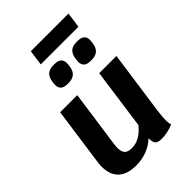

<svg xmlns="http://www.w3.org/2000/svg" viewBox="-272 -1053 1175 1175"><g transform="rotate(-45 315.0 -465.5)"><path d="M518 -133Q512 -84 512 -59Q512 -35 517 -17Q496 -7 467.5 -1Q439 5 413 5Q384 5 371.5 -8Q359 -21 360 -55Q328 -24 283.5 -7Q239 10 190 10Q113 10 73.5 -26.5Q34 -63 34 -134Q34 -153 37 -175L90 -550H238L186 -182Q183 -163 183 -148Q183 -114 197.5 -99Q212 -84 245 -84Q316 -84 373 -156L428 -550H577ZM186 -690Q186 -700 187 -705L189 -718Q198 -783 263 -783H275Q332 -783 332 -733Q332 -723 331 -718L329 -705Q320 -640 255 -640H243Q186 -640 186 -690ZM386 -690Q386 -700 387 -705L389 -718Q398 -783 463 -783H475Q532 -783 532 -733Q532 -723 531 -718L529 -705Q520 -640 455 -640H443Q386 -640 386 -690ZM227 -941H553L539 -841H213Z"/></g></svg>

Font: Krub
Style: Bold Italic
Weight: 700
Italic angle: -8°
Designer: Ekaluck Peanpanawate
Foundry: Cadson Demak Co.,Ltd.
Version: Version 1.000; ttfautohint (v1.6)